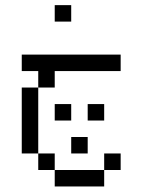

<svg xmlns="http://www.w3.org/2000/svg" viewBox="-20 -582 540 728"><path d="M437.5 62.5V0H375V62.5H187.5V125H375V62.5ZM312.5 0V-62.5H250V0ZM250 -125V-187.5H187.5V-125ZM375 -125V-187.5H312.5V-125ZM437.5 -312.5V-375H62.5V-312.5H125V-250H62.5Q62.5 -250 62.5 0H125V62.5H187.5V0H125Q125 0 125 -250H187.5V-312.5ZM250 -500V-562.5H187.5V-500Z"/></svg>

Font: Unifont
Style: Regular
Weight: 500
Version: Version 15.1.04